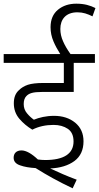

<svg xmlns="http://www.w3.org/2000/svg" viewBox="-20 -916 539 1044"><path d="M271 -236.8C302.2 -236.8 328.1 -229.5 349.1 -215.3C369.6 -201.2 379.9 -178.2 379.9 -147C379.9 -79.1 325.7 -45.9 226.1 -45.9C213.4 -45.9 200.2 -46.9 186 -48.8C151.9 -81.1 122.1 -97.7 97.2 -98.1C67.9 -98.1 54.2 -81.1 54.2 -58.1C54.2 -38.6 65.9 -24.9 88.9 -17.1C111.8 -8.8 140.1 -3.9 173.8 -2C232.4 35.2 301.3 73.2 375 107.9L397 61C344.7 42 295.9 20 252.9 0C307.6 -2.4 351.6 -16.1 384.8 -40.5C417.5 -64.9 434.1 -100.6 434.1 -147.9C434.1 -190.4 418.9 -224.1 388.7 -249C357.9 -273.9 319.8 -286.1 273.9 -286.1C230.5 -286.1 193.4 -276.9 164.1 -265.1C150.9 -274.4 138.2 -286.1 126.5 -300.3C114.7 -314.5 108.9 -331.1 108.9 -350.1C108.9 -369.1 113.8 -383.8 123 -393.1C137.2 -408.7 158.7 -416 208 -416H380.9V-574.2H496.1V-622.1H363.3C345.2 -647.5 332 -670.4 323.2 -690.9C313 -712.9 308.1 -735.8 308.1 -758.8C308.1 -811 338.4 -849.1 400.9 -849.1C432.1 -849.1 456.1 -840.3 482.9 -827.1L499 -872.1C471.2 -886.2 439.5 -896 395 -896C355.5 -896 322.3 -885.3 295.4 -863.3C268.6 -841.3 254.9 -809.6 254.9 -768.1C254.9 -741.2 260.3 -715.3 271 -690.4C280.8 -667.5 293 -645 307.6 -622.1H0V-574.2H327.1V-464.8H215.8C179.2 -464.8 151.4 -461.4 131.8 -455.1C111.8 -448.2 95.7 -438.5 83 -425.8C64 -408.7 55.2 -385.7 55.2 -354C55.2 -321.3 65.4 -293.5 85.4 -270C105.5 -246.6 128.9 -227.1 155.8 -210.9C189.5 -228.5 230 -236.8 271 -236.8Z"/></svg>

Font: Noto Reveo Sans
Style: Regular
Weight: 300
Designer: Monotype Design Team
Foundry: Monotype Imaging Inc.
Version: Version 2.007